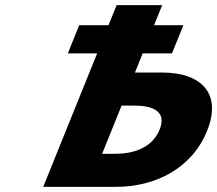

<svg xmlns="http://www.w3.org/2000/svg" viewBox="-20 -723 838 741"><path d="M285.7 -625.8H398.8L430.1 -703.1H605.9L574.6 -625.8H687.8L643.8 -517H530.7L500.8 -443H606.4C757 -443 837.5 -362.3 779.1 -217.8C720.4 -72.4 578.7 -1.9 428.2 -1.9H146.8L354.9 -517H241.8ZM449.3 -315.5 374.1 -129.4H423.6C492.8 -129.4 566.8 -150.6 596 -222.9C624.9 -294.3 568 -315.5 498.8 -315.5Z"/></svg>

Font: Hussar
Style: BdWideOblFour
Weight: 700
Foundry: Cannot Into Space Fonts
Version: Version 2.00